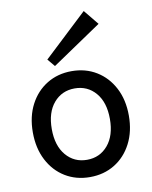

<svg xmlns="http://www.w3.org/2000/svg" viewBox="-86 -823 710 898"><g transform="rotate(-10 269.0 -374.0)"><path d="M269 11Q203 11 151.5 -20.5Q100 -52 70.5 -109Q41 -166 41 -241Q41 -316 70.5 -372.5Q100 -429 151.5 -460.5Q203 -492 269 -492Q335 -492 386.5 -460.5Q438 -429 467.5 -372.5Q497 -316 497 -241Q497 -166 467.5 -109Q438 -52 386.5 -20.5Q335 11 269 11ZM269 -71Q330 -71 368.5 -116.5Q407 -162 407 -241Q407 -320 368.5 -365Q330 -410 269 -410Q208 -410 169.5 -365Q131 -320 131 -241Q131 -162 169.5 -116.5Q208 -71 269 -71ZM197 -529 167 -565 374 -759 432 -688Z"/></g></svg>

Font: Zen Kaku Gothic New Medium
Style: Regular
Weight: 500
Designer: Yoshimichi Ohira
Foundry: Positype
Version: Version 1.002